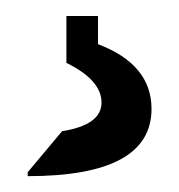

<svg xmlns="http://www.w3.org/2000/svg" viewBox="-20 -20 224 240"><path d="M63 0H102.5V35.2Q169.4 60.5 169.4 116.2Q169.4 200.2 14.6 200.2V195.3L57.6 144Q106.9 136.2 106.9 108.2Q106.9 80.1 63 58.6Z"/></svg>

Font: Gothica
Style: Book
Weight: 400
Designer: Wojciech Kalinowski "wmk69" (wmk69@o2.pl)
Foundry: Wojciech Kalinowski "wmk69" (wmk69@o2.pl)
Version: Version 2.1.0; 2021-05-14